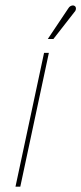

<svg xmlns="http://www.w3.org/2000/svg" viewBox="-20 -699 304 719"><path d="M258 -653Q262 -657 263.5 -661.5Q265 -666 264 -670.5Q263 -675 259 -677Q256 -679 251.5 -678.5Q247 -678 243 -675.5Q239 -673 236 -668L159 -553H180ZM38 0H56L163 -501H145Z"/></svg>

Font: Advent Pro Thin
Style: Italic
Weight: 250
Italic angle: -12°
Version: Version 3.000